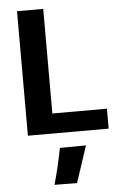

<svg xmlns="http://www.w3.org/2000/svg" viewBox="-64 -755 684 1092"><g transform="rotate(-5 277.5 -209.0)"><path d="M75.7 0H536.9V-113.8H225.3V-710.9H75.7ZM202.1 291.5 330.6 293 399.9 83.7 251 85Q236.8 155.3 227.2 195.8Q217.5 236.3 202.1 291.5Z"/></g></svg>

Font: Roboto Flex
Style: Regular
Weight: 400
Designer: Berlow after Robertson
Foundry: Google
Version: Version 3.200;gftools[0.9.32]